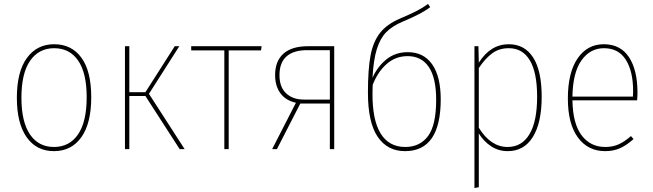

<svg xmlns="http://www.w3.org/2000/svg" viewBox="-20 -752 3294 968"><path d="M440 -262Q440 -130 390 -60Q340 10 252 10Q164 10 114.5 -60Q65 -130 65 -259Q65 -390 115.5 -459.5Q166 -529 253 -529Q341 -529 390.5 -461Q440 -393 440 -262ZM88 -259Q88 -138 131 -74.5Q174 -11 252 -11Q330 -11 373.5 -74.5Q417 -138 417 -262Q417 -384 374 -446.5Q331 -509 253 -509Q176 -509 132 -446Q88 -383 88 -259Z M884 -519 731 -279 911 0H886L713 -268H632V0H610V-519H632V-287H713L861 -519Z M1299 -519 1296 -498H1133V0H1111V-498H944V-519Z M1665 -519V0H1643V-230H1494L1376 0H1352L1472 -234Q1421 -245 1394 -281.5Q1367 -318 1367 -373Q1367 -444 1409 -481.5Q1451 -519 1533 -519ZM1643 -250V-499H1532Q1462 -500 1425.5 -468.5Q1389 -437 1389 -373Q1389 -313 1422.5 -281.5Q1456 -250 1512 -250Z M2202 -251Q2202 10 2022 10Q1933 10 1884 -62.5Q1835 -135 1835 -285Q1835 -402 1848 -471.5Q1861 -541 1895.5 -585.5Q1930 -630 1998 -659Q2050 -681 2081 -697Q2112 -713 2138 -732L2149 -716Q2107 -683 2008 -642Q1957 -620 1927 -589.5Q1897 -559 1880 -505Q1863 -451 1858 -360Q1883 -416 1928 -452.5Q1973 -489 2036 -489Q2116 -489 2159 -427.5Q2202 -366 2202 -251ZM2179 -249Q2179 -359 2142 -414Q2105 -469 2035 -469Q1974 -469 1929 -429Q1884 -389 1859 -324L1858 -283Q1857 -147 1899 -79Q1941 -11 2023 -11Q2097 -11 2138 -66Q2179 -121 2179 -249Z M2711 -264Q2711 -133 2666.5 -61.5Q2622 10 2540 10Q2493 10 2456 -14.5Q2419 -39 2394 -79V192L2372 196V-519H2392L2394 -436Q2453 -529 2545 -529Q2625 -529 2668 -462Q2711 -395 2711 -264ZM2688 -264Q2688 -386 2651.5 -447.5Q2615 -509 2545 -509Q2497 -509 2462 -483.5Q2427 -458 2394 -409V-108Q2454 -11 2539 -11Q2611 -11 2649.5 -75.5Q2688 -140 2688 -264Z M3192 -246H2866Q2868 -128 2912.5 -69.5Q2957 -11 3031 -11Q3070 -11 3099.5 -24.5Q3129 -38 3161 -66L3174 -51Q3141 -21 3107.5 -5.5Q3074 10 3031 10Q2944 10 2893.5 -59Q2843 -128 2843 -255Q2843 -386 2892 -457.5Q2941 -529 3024 -529Q3108 -529 3151 -464Q3194 -399 3194 -284Q3194 -268 3192 -246ZM3172 -292Q3172 -393 3135 -451Q3098 -509 3025 -509Q2955 -509 2911.5 -447.5Q2868 -386 2866 -265H3171Q3172 -273 3172 -292Z"/></svg>

Font: Fira Sans Condensed Thin
Style: Regular
Weight: 250
Width: 3
Designer: Carrois Corporate & Edenspiekermann AG
Foundry: Carrois Corporate GbR & Edenspiekermann AG
Version: Version 4.203